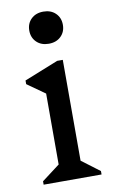

<svg xmlns="http://www.w3.org/2000/svg" viewBox="-81 -733 456 777"><g transform="rotate(-10 147.0 -345.0)"><path d="M34 0V-14L124 -82L108 -54V-394L151 -331L35 -413V-428L175 -484H198V-52L183 -81L272 -14V0ZM154 -558Q123 -558 104 -576.5Q85 -595 85 -624Q85 -653 104 -671.5Q123 -690 154 -690Q185 -690 204 -671.5Q223 -653 223 -624Q223 -595 204 -576.5Q185 -558 154 -558Z"/></g></svg>

Font: Platypi Light Light
Style: Regular
Weight: 300
Version: Version 1.200